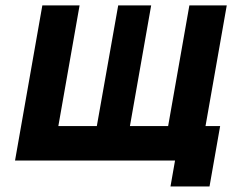

<svg xmlns="http://www.w3.org/2000/svg" viewBox="-20 -582 876 696"><path d="M778 -125 739.5 94H598L614.5 0H34.5L133.5 -562.5H268.5L191.5 -125H331L408.5 -562.5H528L451 -125H589.5L666.5 -562.5H802L725 -125Z"/></svg>

Font: Russisch Sans ExtraBold
Style: Italic
Weight: 800
Width: 4
Italic angle: -10°
Designer: Michael Sharanda (font) & Cristiano Sobral (main changes)
Foundry: Michael Sharanda
Version: Version 2.00;September 8, 2020;FontCreator 13.0.0.2681 64-bi